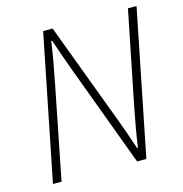

<svg xmlns="http://www.w3.org/2000/svg" viewBox="-99 -750 803 842"><g transform="rotate(-15 302.0 -329.5)"><path d="M39 0H78L161 -419C173 -480 185 -543 194 -608H198C214 -560 232 -510 246 -471L421 0H463L595 -659H556L473 -246C461 -184 449 -122 440 -57H436C421 -103 403 -154 388 -194L214 -659H171Z"/></g></svg>

Font: Source Sans Pro Light
Style: Italic
Weight: 300
Italic angle: -11°
Designer: Paul D. Hunt
Foundry: Adobe Systems Incorporated
Version: Version 3.006;hotconv 1.0.111;makeotfexe 2.5.65597